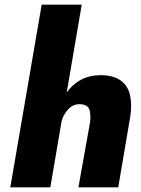

<svg xmlns="http://www.w3.org/2000/svg" viewBox="-20 -800 604 820"><path d="M365 -280Q368 -308 362.5 -330Q357 -352 325 -355Q293 -357 271.5 -333.5Q250 -310 243 -282L195 0H24L158 -780H329L265 -405Q288 -438 323.5 -458Q359 -478 407 -479Q464 -479 495 -456.5Q526 -434 535 -395Q544 -356 537 -306L485 0H315Z"/></svg>

Font: Jost* Heavy
Style: Italic
Weight: 800
Italic angle: -10°
Version: Version 3.7